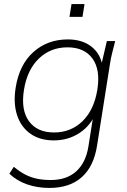

<svg xmlns="http://www.w3.org/2000/svg" viewBox="-20 -702 627 945"><path d="M223 223Q164 223 113.5 205.5Q63 188 26 153L48 119Q77 143 104 157Q131 171 161.5 177.5Q192 184 230 184Q308 184 355 141.5Q402 99 415 20L442 -151H454Q428 -85 372 -48Q316 -11 245 -11Q176 -11 129.5 -44Q83 -77 64 -135.5Q45 -194 57 -270Q75 -384 144.5 -446Q214 -508 314 -508Q386 -508 432 -471Q478 -434 486 -367L478 -380L506 -500H547Q540 -472 533 -445Q526 -418 522 -392L458 13Q442 117 382.5 170Q323 223 223 223ZM246 -50Q329 -50 386 -105.5Q443 -161 459 -260Q475 -359 435 -414Q395 -469 312 -469Q229 -469 171.5 -414Q114 -359 98 -260Q82 -161 122.5 -105.5Q163 -50 246 -50ZM322 -619 332 -682H396L386 -619Z"/></svg>

Font: Mulish ExtraLight ExtraLight
Style: Italic
Weight: 250
Italic angle: -9°
Version: Version 3.603